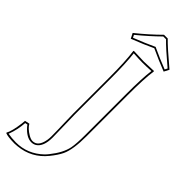

<svg xmlns="http://www.w3.org/2000/svg" viewBox="-383 -859 1087 1087"><g transform="rotate(45 160.5 -316.0)"><path d="M140.1 -154.8V-444.8Q140.1 -573.7 129.9 -645L131.8 -647.9Q133.3 -647.9 213.9 -645Q213.9 -645 293 -647.9L293.9 -645Q284.2 -578.1 284.2 -444.8V-117.2Q284.2 -9.8 260.3 41Q245.6 71.8 214.8 109.9Q149.9 189.9 47.4 199.7Q35.6 200.7 24.9 201.2Q-31.2 200.7 -49.8 191.9L-50.8 189Q-35.2 162.1 -25.9 90.8Q-23.9 76.7 -23.9 67.9L4.9 62Q18.6 86.9 53.2 107.4Q72.8 119.1 86.9 119.1Q130.4 119.1 141.6 54.7Q144 39.6 144 23.9Q144 -15.6 141.6 -88.4Q140.1 -137.2 140.1 -154.8ZM350.1 -714.8 334 -684.1Q266.6 -710.4 203.1 -740.2Q150.9 -715.3 70.8 -684.1L55.2 -714.8Q130.4 -775.4 188 -833H217.8Q252.4 -796.9 350.1 -714.8ZM149.9 -154.8Q149.9 -137.2 151.4 -89.4Q153.8 -15.6 153.8 23.9Q153.8 97.2 116.2 121.1Q102.5 128.9 86.9 128.9Q48.3 128.9 8.3 83.5Q3.4 78.1 0.5 73.2L-14.2 76.2Q-18.1 133.3 -37.1 183.1Q-37.6 184.6 -38.1 185.1Q-8.8 190.4 24.9 190.9Q119.1 190.9 188.5 124.5Q198.7 114.3 207 103.5Q256.3 42 267.1 -11.7Q273.9 -48.3 273.9 -117.2V-444.8Q273.9 -570.8 282.7 -637.2Q241.7 -634.8 213.9 -634.8Q185.1 -634.8 141.1 -637.7Q149.9 -566.4 149.9 -444.8ZM337.4 -712.4Q248 -787.6 213.9 -823.2H191.9Q136.7 -768.6 67.9 -712.4L75.7 -696.8Q150.4 -726.1 198.7 -749L203.1 -751L207 -749Q267.6 -720.7 329.1 -696.8Z"/></g></svg>

Font: Linux Biolinum Outline O
Style: Bold
Weight: 700
Designer: Philipp H. Poll
Foundry: Philipp H. Poll
Version: Version 0.9.2